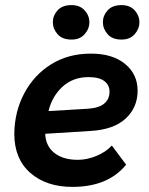

<svg xmlns="http://www.w3.org/2000/svg" viewBox="-20 -723 583 752"><path d="M264 9Q161 9 98.5 -46Q36 -101 36 -199Q37 -286 75 -357.5Q113 -429 180 -471Q247 -513 336 -513Q421 -513 470 -472.5Q519 -432 519 -368Q519 -302 472 -258.5Q425 -215 333 -210L157 -199Q159 -151 193 -124Q227 -97 285 -97Q320 -97 357 -112Q394 -127 418 -153L474 -78Q403 9 264 9ZM327 -421Q266 -421 225 -383.5Q184 -346 170 -288L323 -297Q368 -300 388.5 -317.5Q409 -335 409 -364Q409 -390 388.5 -405.5Q368 -421 327 -421ZM456 -568Q420 -568 401.5 -589Q383 -610 383 -636Q383 -662 401.5 -682.5Q420 -703 456 -703Q489 -703 507.5 -682.5Q526 -662 526 -636Q526 -610 507.5 -589Q489 -568 456 -568ZM260 -568Q224 -568 205.5 -589Q187 -610 187 -636Q187 -662 205.5 -682.5Q224 -703 260 -703Q293 -703 311.5 -682.5Q330 -662 330 -636Q330 -610 311.5 -589Q293 -568 260 -568Z"/></svg>

Font: Livvic SemiBold
Style: Italic
Weight: 600
Italic angle: -10°
Designer: Jacques Le Bailly, Baron von Fonthausen
Version: Version 1.001; ttfautohint (v1.8.2)